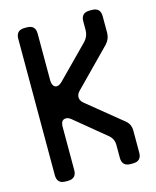

<svg xmlns="http://www.w3.org/2000/svg" viewBox="-109 -786 705 870"><g transform="rotate(-15 243.0 -351.0)"><path d="M90 9H101Q141 9 141 -31V-233Q141 -267 165 -267Q177 -267 190 -256L332 -139Q355 -121 355 -90V-31Q355 9 395 9H406Q446 9 446 -31V-134Q446 -165 423 -183L261 -315Q245 -328 245 -344Q245 -359 258 -372L426 -543Q446 -565 446 -593V-671Q446 -711 406 -711H395Q355 -711 355 -671V-630Q355 -602 335 -580L190 -433Q175 -418 163 -418Q153 -418 147 -427.5Q141 -437 141 -453V-671Q141 -711 101 -711H90Q50 -711 50 -671V-31Q50 9 90 9Z"/></g></svg>

Font: WDXL Lubrifont SC
Style: Regular
Weight: 400
Designer: [WDXL Lubrifont] Copyright 2020-2022 (c) NightFurySL2001, Skr-ZERO; [ZCOOL QingKe HuangYou] Copyright 2018-2022 (c) The 
Version: Version 2.001;hotconv 1.1.1;makeotfexe 2.6.0